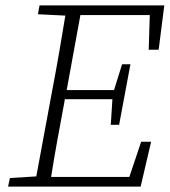

<svg xmlns="http://www.w3.org/2000/svg" viewBox="-20 -694 631 714"><path d="M121 -641 127 -674H591L570 -509H533L537 -638H279L228 -359H404L434 -455H465L423 -230H392L398 -325H221L219 -312Q206 -243 193.5 -174Q181 -105 170 -36H461L505 -167H542L503 0H10L17 -32L115 -38L175 -362Q188 -430 200 -499Q212 -568 223 -636Z"/></svg>

Font: Source Serif 4 SmText Light
Style: Italic
Weight: 300
Italic angle: -12°
Designer: Frank Grießhammer
Foundry: Adobe
Version: Version 4.005;hotconv 1.1.0;makeotfexe 2.6.0